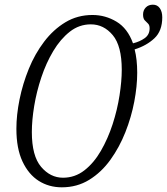

<svg xmlns="http://www.w3.org/2000/svg" viewBox="-20 -789 713 820"><path d="M244 11Q189 11 145.5 -16.5Q102 -44 76 -99.5Q50 -155 50 -239Q50 -298 63.5 -364.5Q77 -431 103 -495Q129 -559 168.5 -611Q208 -663 259.5 -694Q311 -725 375 -725Q430 -725 477.5 -696.5Q525 -668 548 -604Q577 -611 598 -626Q619 -641 619 -668Q619 -682 612 -688.5Q605 -695 598 -702.5Q591 -710 591 -727Q591 -745 602.5 -757Q614 -769 633 -769Q652 -769 662.5 -754Q673 -739 673 -715Q673 -657 639.5 -625.5Q606 -594 555 -578Q566 -536 566 -478Q566 -421 553.5 -355Q541 -289 515.5 -224.5Q490 -160 451.5 -106.5Q413 -53 361 -21Q309 11 244 11ZM249 -30Q300 -30 340.5 -61.5Q381 -93 411 -145Q441 -197 461 -258.5Q481 -320 490.5 -381.5Q500 -443 500 -491Q500 -593 461.5 -639Q423 -685 368 -685Q318 -685 278 -653.5Q238 -622 207.5 -571Q177 -520 156.5 -458.5Q136 -397 126 -336Q116 -275 116 -225Q116 -123 155.5 -76.5Q195 -30 249 -30Z"/></svg>

Font: Noto Serif ExtraCondensed Light
Style: Italic
Weight: 300
Width: 2
Italic angle: -12°
Designer: Monotype Design Team
Foundry: Monotype Imaging Inc.
Version: Version 2.014; ttfautohint (v1.8.4.7-5d5b)